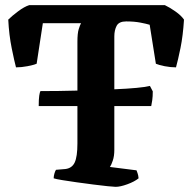

<svg xmlns="http://www.w3.org/2000/svg" viewBox="-20 -724 745 744"><path d="M130 -313Q130 -339 132 -353Q134 -367 137 -371Q206 -371 280 -373V-562Q280 -595 285 -611Q290 -627 294 -634H146L122 -477Q110 -472 86.5 -467.5Q63 -463 42 -463Q36 -485 25.5 -536.5Q15 -588 12 -648Q26 -662 50 -680Q74 -698 93 -704H619Q638 -695 660 -679.5Q682 -664 693 -648Q689 -585 679.5 -538.5Q670 -492 662 -463Q641 -463 618 -467.5Q595 -472 584 -477L560 -628Q547 -632 523.5 -636.5Q500 -641 469 -641Q441 -641 432 -624Q423 -607 423 -583V-378Q473 -380 509.5 -383.5Q546 -387 561 -391L572 -370Q572 -350 570 -336Q568 -322 566 -313H423V-143Q423 -119 417 -101.5Q411 -84 406 -77L509 -64Q510 -61 513 -53Q516 -45 517 -33Q501 -20 473.5 -10Q446 0 428 0Q421 0 397 -2.5Q373 -5 341.5 -9Q310 -13 278 -17.5Q246 -22 221.5 -26Q197 -30 188 -33Q188 -42 191 -52Q194 -62 197 -66L233 -69Q259 -72 269.5 -94.5Q280 -117 280 -168V-313Z"/></svg>

Font: Texturina
Style: Bold
Weight: 700
Designer: Guillermo Torres Carreño
Foundry: Omnibus-Type
Version: Version 1.002; ttfautohint (v1.8.3)